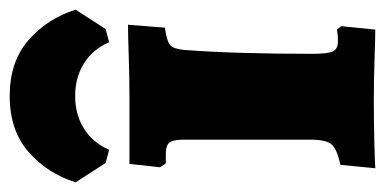

<svg xmlns="http://www.w3.org/2000/svg" viewBox="-233 -572 794 396"><g transform="rotate(-90 164.0 -374.0)"><path d="M22 -69Q55 -76 64.5 -87.5Q74 -99 74 -132V-390Q74 -414 68 -421.5Q62 -429 45 -429H25L17 -441L24 -504H162Q200 -504 246.5 -505.5Q293 -507 311 -507L305 -431Q277 -427 269 -420Q261 -413 259 -391Q251 -287 251 -127Q251 -95 256 -84.5Q261 -74 277 -74Q288 -74 294 -75Q300 -76 301 -76L308 -67L301 3Q284 3 239.5 1.5Q195 0 158 0Q113 0 71.5 1Q30 2 15 3ZM53 -546 26 -553 -14 -615Q4 -673 48.5 -712Q93 -751 164 -751Q235 -751 279.5 -712Q324 -673 342 -615L302 -553L275 -546Q260 -580 231 -598Q202 -616 164 -616Q126 -616 97 -598Q68 -580 53 -546Z"/></g></svg>

Font: Alegreya SC Black
Style: Regular
Weight: 900
Designer: Juan Pablo del Peral
Foundry: Huerta Tipografica
Version: Version 2.007; ttfautohint (v1.6)